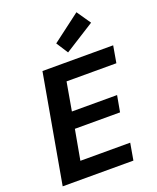

<svg xmlns="http://www.w3.org/2000/svg" viewBox="-172 -1066 953 1166"><g transform="rotate(-20 304.0 -482.5)"><path d="M27 0 151 -700H608L589 -591H267L235 -408H527L508 -303H216L181 -109H503L484 0ZM336 -753 287 -829 467 -965 529 -875Z"/></g></svg>

Font: DM Sans 10pt
Style: Bold Italic
Weight: 700
Italic angle: -10°
Version: Version 4.004;gftools[0.9.30]